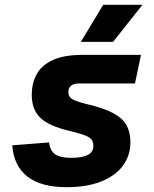

<svg xmlns="http://www.w3.org/2000/svg" viewBox="-20 -766 640 798"><path d="M256 12Q150 12 93.5 -32.5Q37 -77 31 -162L184 -174Q188 -140 209 -125Q230 -110 275 -110Q320 -110 344 -121.5Q368 -133 368 -160Q368 -176 360.5 -186Q353 -196 331.5 -204Q310 -212 269 -222Q183 -242 147.5 -276.5Q112 -311 112 -372Q112 -420 132.5 -457.5Q153 -495 199.5 -516.5Q246 -538 325 -538H566L541 -419H308Q286 -419 275 -409.5Q264 -400 264 -384Q264 -364 279.5 -354.5Q295 -345 338 -334Q412 -317 452 -295Q492 -273 507 -243.5Q522 -214 522 -175Q522 -121 492 -79Q462 -37 402.5 -12.5Q343 12 256 12ZM316 -592 409 -746H572L450 -592Z"/></svg>

Font: Geist Mono ExtraBold
Style: Italic
Weight: 800
Italic angle: -12°
Monospace: yes
Designer: Basement.studio, Andrés Briganti, Mateo Zaragoza
Foundry: Basement.studio, Vercel, Andrés Briganti, Guido Ferreyra, Mateo Zaragoza
Version: Version 1.500; ttfautohint (v1.8.4.7-5d5b)